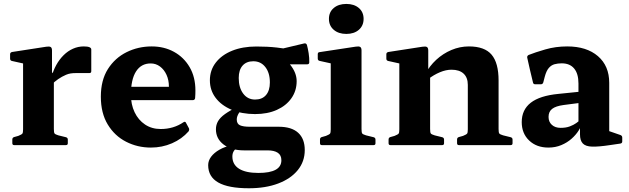

<svg xmlns="http://www.w3.org/2000/svg" viewBox="-20 -749 3246 991"><path d="M99.1 0V-311.3H258V0ZM451.1 -381.3Q451.1 -371.8 441.1 -371.8H372.2Q356.7 -371.8 345 -370Q333.3 -368.2 321.3 -363.2Q300 -354.1 280.1 -340.5Q260.3 -326.8 245.6 -311L245.6 -349.4Q254.1 -384.2 270.4 -413.4Q286.6 -442.7 308.5 -464.3Q330.3 -485.9 356.8 -497.6Q383.2 -509.4 412.4 -509.4Q451.1 -509.4 451.1 -493.5ZM53.2 0Q43.6 0 43.6 -10V-28.8Q43.6 -38.8 53 -41.6L74.4 -47.6Q92 -54.7 95.6 -59.6Q99.1 -64.5 99.1 -81.4V-180H258V-83.3Q258 -65.1 261.5 -60.2Q265 -55.3 281.3 -50.4L321 -40.6Q330 -37.8 330 -28.4V-9.6Q330 0 320 0ZM99.1 -311.3V-462L118.3 -417.3L41.7 -434.3Q32.1 -436.4 32.1 -446.4V-469Q32.1 -478.2 42.1 -480.6L218.3 -507.8Q234.7 -510.4 241.6 -506.3Q248.4 -502.2 248.4 -488V-376.7L258 -360.9V-311.3Z M758.8 12.7Q689.7 12.7 630.7 -17.5Q571.7 -47.7 536.1 -106.4Q500.5 -165.1 500.5 -250.2Q500.5 -335.1 537 -392.7Q573.6 -450.2 633.5 -479.8Q693.5 -509.4 763 -509.4Q827.2 -509.4 878.1 -481.4Q929 -453.4 958.8 -402.4Q988.6 -351.3 988.6 -282.2Q988.6 -273.5 988.3 -263.4Q988 -253.3 987 -241.8Q984.6 -232.2 975.6 -232.2H643.4V-301.1H878.3L851.8 -285.6Q851.8 -290.6 851.8 -294.2Q851.8 -297.8 851.8 -301.8Q851.8 -335.8 839.5 -362.8Q827.2 -389.8 805.9 -405.7Q784.6 -421.6 757.7 -421.6Q708.7 -421.6 682.2 -380.3Q655.7 -339 655.7 -259.9Q655.7 -209.9 674.7 -169.8Q693.8 -129.6 728.6 -106.3Q763.3 -83.1 809.6 -83.1Q875.9 -83.1 927.4 -118.3Q936.2 -123.7 940 -115.1L954.9 -87.4Q958.7 -79.9 953.3 -70.9Q918.8 -31.6 867.7 -9.4Q816.7 12.7 758.8 12.7Z M1264.6 222.7Q1159 222.7 1106.8 193.1Q1054.5 163.5 1054.5 103.4Q1054.5 80.3 1069.7 59.9Q1084.9 39.6 1112.4 23.8Q1139.9 7.9 1175.8 0.8L1203.4 13.6Q1191.2 22.6 1185.3 33.3Q1179.4 44 1179.4 58.7Q1179.4 100.3 1214 122Q1248.6 143.6 1313.6 143.6Q1432.3 143.6 1432.3 78.2Q1432.3 51.6 1413.6 39.4Q1394.9 27.2 1362.1 27.2H1240.7Q1173.9 27.2 1134.2 -2.9Q1094.5 -33 1094.5 -81.7Q1094.5 -104.5 1105.4 -123.5Q1116.3 -142.5 1141.4 -160.5Q1166.4 -178.4 1206.7 -198.1L1247 -199.1Q1227.2 -187.4 1214.6 -168Q1202 -148.7 1202 -132.8Q1202 -109.8 1218.8 -102.3Q1235.6 -94.8 1269.6 -94.8H1418.9Q1484.8 -94.8 1518.9 -63.8Q1553 -32.9 1553 25.5Q1553 84.6 1517 129Q1481 173.4 1416.1 198Q1351.2 222.7 1264.6 222.7ZM1296.6 -235.2Q1333 -235.2 1352.9 -258.3Q1372.9 -281.4 1372.9 -323.5Q1372.9 -373 1349.5 -402.9Q1326.2 -432.8 1287.4 -432.8Q1251.9 -432.8 1232.1 -410.4Q1212.2 -388 1212.2 -346.4Q1212.2 -296.8 1235.2 -266Q1258.1 -235.2 1296.6 -235.2ZM1389.8 -481.9Q1445.1 -456 1478.2 -414.6Q1511.2 -373.1 1511.2 -330.2Q1511.2 -280.3 1484 -241.8Q1456.9 -203.3 1408.9 -181.8Q1360.9 -160.2 1296.3 -160.2Q1228.1 -160.2 1175.3 -182.6Q1122.5 -204.9 1092.9 -244.1Q1063.3 -283.3 1063.3 -334.4Q1063.3 -386.6 1093.8 -426Q1124.2 -465.4 1178.2 -487.2Q1232.2 -509 1303.4 -509Q1361.8 -509 1408.8 -503.6Q1455.7 -498.1 1507.1 -490.6L1417.8 -493.4L1550.7 -525Q1560.3 -526.6 1564.1 -517.4Q1569.1 -499.5 1573.1 -474.4Q1577.1 -449.3 1576.3 -426.7Q1575.6 -417.1 1566.2 -417.1H1390Z M1687.1 0V-311.7H1846V0ZM1641.2 0Q1631.6 0 1631.6 -10V-28.8Q1631.6 -38.8 1641 -41.6L1662.4 -47.6Q1680 -54.7 1683.6 -59.6Q1687.1 -64.5 1687.1 -81.4V-180H1846V-83.3Q1846 -65.1 1849.5 -60.2Q1853 -55.3 1869.3 -50.4L1909 -40.6Q1918 -37.8 1918 -28.4V-9.6Q1918 0 1908 0ZM1687.1 -311.7V-462.4L1706.3 -417.8L1629.7 -434.7Q1620.1 -436.9 1620.1 -446.9V-469.4Q1620.1 -479.6 1630.1 -480L1815.9 -508.2Q1832.2 -510.8 1839.1 -506.7Q1846 -502.6 1846 -488.4V-311.7ZM1767.6 -573.9Q1727.3 -573.9 1702.6 -595.2Q1677.8 -616.5 1677.8 -651.6Q1677.8 -686.8 1702.6 -707.7Q1727.3 -728.7 1767.6 -728.7Q1807.6 -728.7 1832.2 -707.7Q1856.7 -686.8 1856.7 -651.6Q1856.7 -616.5 1832.2 -595.2Q1807.6 -573.9 1767.6 -573.9Z M2394.6 -310.9Q2394.6 -348.8 2372.8 -369Q2351.1 -389.2 2310.3 -389.2Q2281.9 -389.2 2250.6 -376.1Q2219.2 -363 2189.2 -340L2174.3 -365.8Q2196.7 -408.1 2231.6 -440.4Q2266.6 -472.6 2310 -491Q2353.5 -509.4 2400.2 -509.4Q2481.2 -509.4 2517.3 -466.9Q2553.4 -424.4 2553.4 -333.5V0H2394.6ZM2041.1 0V-311.3H2200V0ZM1995.2 0Q1985.6 0 1985.6 -10V-28.8Q1985.6 -38.8 1995 -41.6L2016.4 -47.6Q2034 -54.7 2037.6 -59.6Q2041.1 -64.5 2041.1 -81.4V-180H2200V-83.3Q2200 -65.1 2203.5 -60.2Q2207 -55.3 2223.3 -50.4L2263 -40.6Q2272 -37.8 2272 -28.4V-9.6Q2272 0 2262 0ZM2348.7 0Q2339.1 0 2339.1 -10V-28.8Q2339.1 -38.8 2348.5 -41.6L2369.9 -47.6Q2387.4 -54.7 2391 -59.6Q2394.6 -64.5 2394.6 -81.4V-180H2553.4V-83.3Q2553.4 -65.1 2556.9 -60.2Q2560.4 -55.3 2576.8 -50.4L2616.5 -40.6Q2625.5 -37.8 2625.5 -28.4V-9.6Q2625.5 0 2615.5 0ZM2041.1 -311.3V-462L2060.3 -417.3L1983.7 -434.3Q1974.1 -436.4 1974.1 -446.4V-469Q1974.1 -478.2 1984.1 -480.6L2160.3 -507.8Q2176.7 -510.4 2183.6 -506.3Q2190.4 -502.2 2190.4 -488V-376.7L2200 -360.9V-311.3Z M2810.6 12.7Q2749.4 12.7 2711.2 -23.8Q2672.9 -60.2 2672.9 -118.8Q2672.9 -182.5 2719.7 -218.9Q2766.6 -255.2 2862.3 -264.4L2984.3 -276.8L2981.1 -218.9L2889.1 -207Q2848.4 -201.5 2829.9 -187.1Q2811.3 -172.6 2811.3 -145.6Q2811.3 -120 2828.4 -104.6Q2845.5 -89.1 2873.7 -89.1Q2901.1 -89.1 2921 -96.6Q2940.8 -104.1 2953.8 -113.4Q2966.7 -122.6 2971.8 -128.3L2983.8 -115.9Q2980.2 -97 2966.5 -75Q2952.7 -53.1 2930.2 -33Q2907.6 -12.9 2877.2 -0.1Q2846.9 12.7 2810.6 12.7ZM2965.7 -318Q2965.7 -368.8 2943.4 -395.4Q2921.2 -422.1 2879.3 -422.1Q2859.2 -422.1 2842.3 -417.5Q2825.4 -412.9 2812.6 -398.2Q2799.9 -383.4 2791.7 -352.8L2784.1 -323.6Q2781.1 -314 2771.6 -314H2742.4Q2732.4 -314 2730.8 -324Q2722.4 -356.7 2715.2 -389.2Q2707.9 -421.7 2701.2 -451.6Q2699.8 -460.2 2708.2 -465.2Q2741.2 -478.4 2794.5 -493.9Q2847.8 -509.4 2907.5 -509.4Q3008 -509.4 3066.3 -459.1Q3124.5 -408.8 3124.5 -321.4V-162H2965.7ZM3124.5 -162V-43.8L3104.9 -78.9L3182.7 -51.9Q3191.7 -48.3 3191.7 -38.7V-19.1Q3191.7 -9.5 3181.7 -7.9L3127.6 0Q3070.2 8.7 3036.5 7.8Q3002.8 6.9 2988.2 -8.4Q2973.6 -23.6 2973.6 -55.6V-101.9L2965.7 -109.9V-162Z"/></svg>

Font: Hahmlet
Style: Regular
Weight: 400
Designer: Minjoo Ham & Mark Frömberg
Foundry: hypertype
Version: Version 1.002